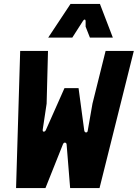

<svg xmlns="http://www.w3.org/2000/svg" viewBox="-20 -960 703 980"><path d="M62 0 83 -700H225L218 -431L198 -298Q197 -288 203.5 -288Q210 -288 214 -296L309 -510H381L410 -294Q412 -284 419.5 -284Q427 -284 428 -294L452 -431L519 -700H663L488 0H338L320 -223Q319 -231 312 -232Q305 -233 301 -223L212 0ZM226 -768 340 -940H490L556 -768H439L417 -824V-852Q417 -859 413 -860Q409 -861 404 -854L349 -768Z"/></svg>

Font: Finlandica
Style: Italic
Weight: 400
Italic angle: -8°
Designer: Niklas Ekholm, Juho Hiilivirta, Jaakko Suomalainen
Foundry: Helsinki Type Studio
Version: Version 1.064